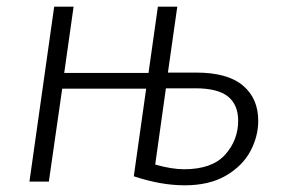

<svg xmlns="http://www.w3.org/2000/svg" viewBox="-20 -543 842 574"><path d="M752 -182Q752 -135 728.5 -91Q705 -47 655.5 -18Q606 11 532 11Q461 11 380 -16L417 -278H166L126 0H68L142 -523H200L172 -325H424L452 -523H510L482 -326H567Q660 -326 706 -287.5Q752 -249 752 -182ZM692 -182Q692 -230 661.5 -254.5Q631 -279 564 -279H476L444 -51Q494 -37 530 -37Q614 -37 653 -80.5Q692 -124 692 -182Z"/></svg>

Font: Fira Sans Light
Style: Italic
Weight: 300
Italic angle: -8°
Designer: bBox Type GmbH & Carrois Corporate GbR & Edenspiekermann AG
Foundry: bBox Type GmbH & Carrois Corporate GbR & Edenspiekermann AG
Version: Version 4.301